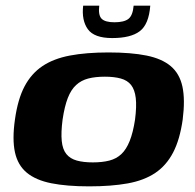

<svg xmlns="http://www.w3.org/2000/svg" viewBox="-20 -654 693 681"><path d="M296 7Q217 7 162 -4Q107 -15 75 -41.5Q43 -68 33 -114Q23 -160 33 -230Q43 -302 67 -347.5Q91 -393 130.5 -419.5Q170 -446 228 -457Q286 -468 365 -468Q445 -468 499.5 -457Q554 -446 585.5 -419.5Q617 -393 627 -347Q637 -301 628 -230Q618 -159 594 -113Q570 -67 530.5 -40.5Q491 -14 433 -3.5Q375 7 296 7ZM309 -78Q343 -78 368 -84.5Q393 -91 410.5 -107.5Q428 -124 440 -154Q452 -184 459 -230Q465 -277 461.5 -306.5Q458 -336 445 -352.5Q432 -369 408.5 -375.5Q385 -382 352 -382Q318 -382 293 -375.5Q268 -369 250 -352.5Q232 -336 220.5 -306.5Q209 -277 202 -230Q196 -184 199 -154Q202 -124 215.5 -107.5Q229 -91 252.5 -84.5Q276 -78 309 -78ZM378 -519Q314 -519 291.5 -550.5Q269 -582 275 -634H332Q328 -600 340.5 -587.5Q353 -575 386 -575Q420 -575 435.5 -587Q451 -599 454 -634H513Q508 -568 476 -543.5Q444 -519 378 -519Z"/></svg>

Font: Genos
Style: Bold Italic
Weight: 700
Italic angle: -8°
Version: Version 1.010